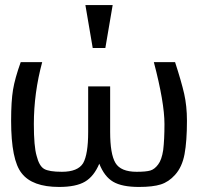

<svg xmlns="http://www.w3.org/2000/svg" viewBox="-20 -730 783 760"><path d="M24 -252Q24 -329 31.5 -374.5Q39 -420 62 -484H147Q114 -362 114 -239Q114 -150 125 -113Q135 -73 154.5 -61.5Q174 -50 225 -50Q288 -50 309 -84Q329 -119 329 -208V-388H416V-208Q416 -120 437 -85Q458 -50 521 -50Q558 -50 575 -55Q592 -60 606 -79Q620 -97 626 -136Q631 -178 631 -239Q631 -324 589 -484H673Q698 -407 709 -359Q720 -310 720 -252Q720 -171 710.5 -120Q701 -69 673 -38Q648 -10 616.5 0Q585 10 530 10Q463 10 428 -10.5Q393 -31 373 -82Q352 -32 316.5 -11Q281 10 214 10Q108 10 66 -44Q24 -96 24 -252ZM397 -540H347L318 -710H426Z"/></svg>

Font: Gamestation Display
Style: Regular
Weight: 400
Designer: Jonas Hecksher
Foundry: Jonas Hecksher, Playtypeª, e-types AS
Version: Version 1.003